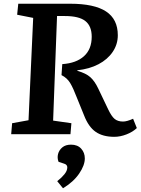

<svg xmlns="http://www.w3.org/2000/svg" viewBox="-20 -720 757 1030"><path d="M314 -376Q389 -381 430.5 -418.5Q472 -456 472 -523Q472 -580 438 -607Q404 -634 328 -634H286L265 -73L363 -59L358 0H40L45 -59L133 -75L158 -624L72 -641L78 -700H356Q486 -700 549 -658.5Q612 -617 612 -531Q612 -482 584.5 -441.5Q557 -401 508.5 -375.5Q460 -350 395 -343V-340Q441 -327 464.5 -306Q488 -285 507 -245L560 -134Q578 -96 595 -82Q612 -68 640 -68Q661 -68 694 -83L714 -33Q692 -12 658.5 1Q625 14 593 14Q532 14 493.5 -12.5Q455 -39 431 -101L392 -197Q373 -247 356.5 -274.5Q340 -302 310 -317ZM318 290 287 252Q310 234 325.5 215Q341 196 341 178Q341 163 324 158L294 148Q286 127 291.5 106Q297 85 314.5 70.5Q332 56 361 56Q396 56 415.5 77.5Q435 99 435 130Q435 167 404.5 211.5Q374 256 318 290Z"/></svg>

Font: Literata 12pt SemiBold
Style: Italic
Weight: 600
Italic angle: -2°
Designer: Latin by Veronika Burian and Jose Scaglione. Greek by Irene Vlachou. Cyrillic by Vera Evstafieva
Foundry: TypeTogether
Version: Version 3.002